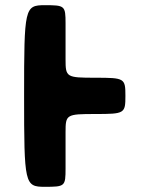

<svg xmlns="http://www.w3.org/2000/svg" viewBox="-20 -722 577 741"><path d="M153 -702C75 -702 73 -692 73 -352C73 -11 75 -1 153 -1C231 -1 233 -3 233 -72V-212C233 -280 236 -282 348 -282C461 -282 464 -284 464 -352C464 -420 461 -422 348 -422C236 -422 233 -424 233 -493V-632C233 -700 230 -702 153 -702Z"/></svg>

Font: Hussar Print
Style: Bold
Weight: 700
Foundry: Cannot Into Space Fonts
Version: Version 2.00